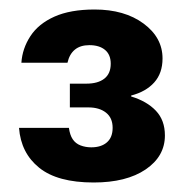

<svg xmlns="http://www.w3.org/2000/svg" viewBox="-20 -732 396 404"><path d="M177 -348Q101 -348 62.5 -379Q24 -410 20 -463H125Q127 -448 133 -439Q139 -430 149.5 -426Q160 -422 172 -422Q193 -422 205 -432.5Q217 -443 217 -463Q217 -484 203 -495Q189 -506 166 -506H127V-556H162Q186 -556 199.5 -566.5Q213 -577 213 -598Q213 -617 201 -627Q189 -637 168 -637Q149 -637 137.5 -627.5Q126 -618 122 -600H25Q27 -630 44 -656Q61 -682 94.5 -697Q128 -712 179 -712Q242 -712 282 -682.5Q322 -653 322 -609Q322 -578 304.5 -558.5Q287 -539 256 -531V-529Q289 -519 308 -499Q327 -479 327 -447Q327 -403 286.5 -375.5Q246 -348 177 -348Z"/></svg>

Font: DM Sans 17pt
Style: Bold
Weight: 700
Version: Version 4.004;gftools[0.9.30]